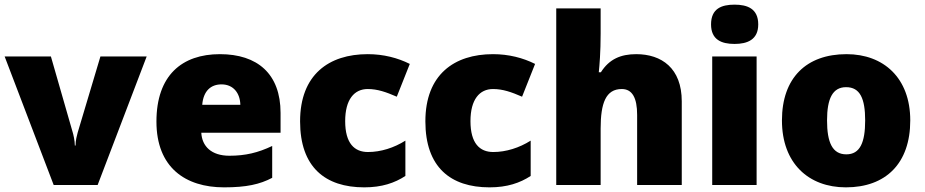

<svg xmlns="http://www.w3.org/2000/svg" viewBox="-20 -796 3979 826"><path d="M211 0H400L611 -553H412L314 -225C311 -214 305 -192 305 -170H302C302 -191 295 -220 293 -226L199 -553H0Z M926 -563C763 -563 653 -472 653 -273C653 -76 777 10 944 10C1040 10 1098 -3 1151 -31V-168C1090 -139 1036 -126 967 -126C889 -126 849 -167 846 -225H1187V-310C1187 -479 1087 -563 926 -563ZM933 -433C985 -433 1013 -394 1014 -345H850C855 -406 888 -433 933 -433Z M1547 10C1623 10 1678 -9 1724 -39V-191C1675 -160 1618 -142 1563 -142C1505 -142 1465 -179 1465 -275C1465 -368 1504 -413 1562 -413C1604 -413 1641 -400 1687 -380L1743 -521C1691 -547 1630 -563 1562 -563C1395 -563 1271 -475 1271 -274C1271 -77 1379 10 1547 10Z M2086 10C2162 10 2217 -9 2263 -39V-191C2214 -160 2157 -142 2102 -142C2044 -142 2004 -179 2004 -275C2004 -368 2043 -413 2101 -413C2143 -413 2180 -400 2226 -380L2282 -521C2230 -547 2169 -563 2101 -563C1934 -563 1810 -475 1810 -274C1810 -77 1918 10 2086 10Z M2564 -652V-760H2373V0H2564V-243C2564 -352 2586 -413 2655 -413C2700 -413 2721 -375 2721 -302V0H2913V-360C2913 -503 2826 -563 2717 -563C2651 -563 2601 -542 2565 -485H2556C2559 -514 2564 -570 2564 -652Z M3140 -776C3084 -776 3039 -759 3039 -691C3039 -625 3084 -607 3140 -607C3195 -607 3242 -625 3242 -691C3242 -759 3195 -776 3140 -776ZM3235 -553H3044V0H3235Z M3896 -278C3896 -461 3781 -563 3622 -563C3449 -563 3344 -461 3344 -278C3344 -93 3459 10 3619 10C3791 10 3896 -93 3896 -278ZM3538 -278C3538 -372 3562 -421 3620 -421C3680 -421 3702 -372 3702 -278C3702 -183 3680 -132 3621 -132C3561 -132 3538 -183 3538 -278Z"/></svg>

Font: Noto Sans Kannada Black
Style: Regular
Weight: 900
Designer: Jelle Bosma - Monotype Design Team
Foundry: Monotype Imaging Inc.
Version: Version 2.005